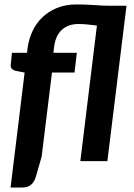

<svg xmlns="http://www.w3.org/2000/svg" viewBox="-20 -716 594 853"><path d="M210.9 -393.6 165 -20 140.1 66.4Q133.3 91.3 118.4 104.2Q103.5 117.2 76.7 117.2H26.9L89.4 -393.6L54.2 -400.4Q40.5 -402.8 33.2 -409.7Q25.9 -416.5 27.8 -429.7L33.2 -481.4H100.1L102.5 -502Q107.4 -540 123.3 -575.2Q139.2 -610.4 166.3 -637.2Q193.4 -664.1 231.9 -680.2Q270.5 -696.3 320.8 -696.3Q362.3 -696.3 398.9 -693.4Q435.5 -690.4 473.6 -690.4H542L457 0H336.9L410.6 -602.5Q389.6 -605 368.9 -607.2Q348.1 -609.4 329.1 -609.4Q282.2 -609.4 253.7 -582.5Q225.1 -555.7 219.7 -502L217.3 -481.4H321.3L311 -393.6Z"/></svg>

Font: Carlito
Style: Bold Italic
Weight: 700
Italic angle: -7°
Designer: Lukasz Dziedzic
Foundry: tyPoland Lukasz Dziedzic
Version: Version 1.104